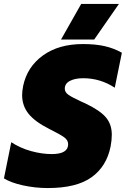

<svg xmlns="http://www.w3.org/2000/svg" viewBox="-43 -937 637 972"><path d="M368 -917H559L434 -737H266ZM-23 -34 14 -217Q60 -187 114.5 -172Q169 -157 219 -157Q302 -157 302 -207Q302 -227 282.5 -241.5Q263 -256 205 -285Q135 -320 102 -360.5Q69 -401 69 -456Q69 -474 74 -501Q94 -598 174 -656Q254 -714 377 -714Q440 -714 486.5 -703.5Q533 -693 574 -670L538 -493Q465 -541 378 -541Q337 -541 311 -527.5Q285 -514 285 -488Q285 -470 303.5 -457Q322 -444 370 -422L388 -414Q462 -379 492.5 -343.5Q523 -308 523 -255Q523 -227 517 -196Q497 -95 421 -40Q345 15 199 15Q135 15 73.5 1.5Q12 -12 -23 -34Z"/></svg>

Font: Readiness ExtraBold
Style: Italic
Weight: 800
Italic angle: -12°
Designer: Katatrad Team
Foundry: CadsonDemak
Version: Version 1.00;January 16, 2020;FontCreator 12.0.0.2550 64-bit